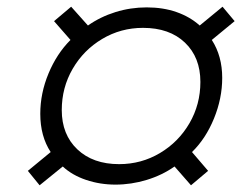

<svg xmlns="http://www.w3.org/2000/svg" viewBox="-20 -622 749 572"><path d="M167 -126 98 -70 63 -113 131 -169Q100 -216 100 -283Q100 -344 124.5 -403Q149 -462 190 -503L141 -559L192 -602L242 -546Q279 -572 324 -586Q369 -600 417 -600Q466 -600 506 -586Q546 -572 575 -546L643 -602L679 -559L611 -503Q642 -455 642 -390Q642 -329 617.5 -269Q593 -209 552 -169L600 -113L549 -70L500 -126Q463 -100 417 -86Q371 -72 324 -72Q278 -72 236.5 -86Q195 -100 167 -126ZM577 -378Q577 -451 531 -495Q485 -539 406 -539Q340 -539 284.5 -506Q229 -473 196.5 -417Q164 -361 164 -294Q164 -221 210.5 -177Q257 -133 335 -133Q401 -133 456.5 -166Q512 -199 544.5 -255Q577 -311 577 -378Z"/></svg>

Font: Fahkwang Medium
Style: Italic
Weight: 500
Italic angle: -10°
Version: Version 1.000; ttfautohint (v1.6)